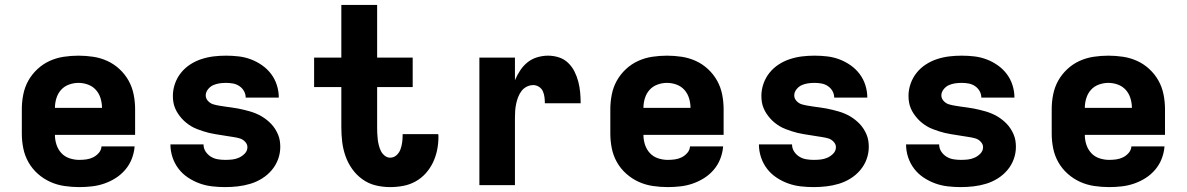

<svg xmlns="http://www.w3.org/2000/svg" viewBox="-20 -755 4840 783"><path d="M303 8Q273 8 242.5 3.5Q212 -1 184.5 -13.5Q157 -26 134 -46.5Q111 -67 96 -93.5Q81 -120 75 -150Q69 -180 69 -210V-310Q69 -340 75 -370Q81 -400 95.5 -426Q110 -452 132.5 -473Q155 -494 182.5 -506.5Q210 -519 240 -523.5Q270 -528 300 -528Q330 -528 360 -523.5Q390 -519 417.5 -506.5Q445 -494 467.5 -473Q490 -452 504.5 -426Q519 -400 525 -370Q531 -340 531 -310V-205H204Q204 -184 210.5 -164.5Q217 -145 230.5 -130.5Q244 -116 263.5 -109.5Q283 -103 303 -103Q318 -103 332.5 -105Q347 -107 360 -113.5Q373 -120 383 -131.5Q393 -143 394 -158H529Q527 -132 517.5 -107.5Q508 -83 491 -63Q474 -43 452 -29Q430 -15 405.5 -6.5Q381 2 355 5Q329 8 303 8ZM396 -315Q396 -335 390 -354.5Q384 -374 371 -388.5Q358 -403 339 -410Q320 -417 300 -417Q280 -417 261 -410Q242 -403 229 -388.5Q216 -374 210 -354.5Q204 -335 204 -315Z M898 8Q872 8 845.5 5Q819 2 794 -7Q769 -16 746.5 -31Q724 -46 708 -67Q692 -88 683.5 -113.5Q675 -139 675 -166H810Q810 -150 818.5 -137Q827 -124 840 -116Q853 -108 868 -105.5Q883 -103 898 -103Q913 -103 927 -104.5Q941 -106 954.5 -112Q968 -118 978.5 -129Q989 -140 989 -155Q989 -167 979.5 -177Q970 -187 958 -190.5Q946 -194 933 -196Q920 -198 907.5 -200Q895 -202 882.5 -204Q870 -206 857.5 -208Q845 -210 832.5 -213Q820 -216 808 -220Q796 -224 784 -228.5Q772 -233 761 -239.5Q750 -246 740 -254Q730 -262 721.5 -271.5Q713 -281 706 -291.5Q699 -302 694 -314Q689 -326 687 -338.5Q685 -351 685 -364Q685 -389 693.5 -413.5Q702 -438 718 -458Q734 -478 755.5 -492Q777 -506 801.5 -514Q826 -522 851 -525Q876 -528 902 -528Q928 -528 953.5 -525Q979 -522 1003 -513Q1027 -504 1048.5 -489Q1070 -474 1085.5 -453.5Q1101 -433 1109 -408Q1117 -383 1117 -357H982Q982 -371 975 -383.5Q968 -396 956 -404Q944 -412 930 -414.5Q916 -417 902 -417Q888 -417 874.5 -415Q861 -413 849 -407.5Q837 -402 828 -390.5Q819 -379 819 -366Q819 -353 828.5 -343Q838 -333 850 -329.5Q862 -326 874.5 -324Q887 -322 900 -320Q913 -318 925.5 -316.5Q938 -315 950.5 -312.5Q963 -310 975.5 -307Q988 -304 1000 -300.5Q1012 -297 1024 -292Q1036 -287 1047 -280.5Q1058 -274 1068 -266Q1078 -258 1086.5 -249Q1095 -240 1102 -229Q1109 -218 1114 -206Q1119 -194 1121 -181.5Q1123 -169 1123 -156Q1123 -130 1114 -105.5Q1105 -81 1088 -61Q1071 -41 1048.5 -27Q1026 -13 1001 -5.5Q976 2 950 5Q924 8 898 8Z M1571 8Q1541 8 1512 1Q1483 -6 1458.5 -23.5Q1434 -41 1416.5 -65.5Q1399 -90 1389 -118.5Q1379 -147 1375.5 -176.5Q1372 -206 1372 -236V-400H1261V-520H1372V-735H1518V-520H1663V-400H1518V-236Q1518 -224 1518.5 -211.5Q1519 -199 1520.5 -186.5Q1522 -174 1525 -162Q1528 -150 1533.5 -139Q1539 -128 1549 -120Q1559 -112 1571 -112Q1586 -112 1597 -122Q1608 -132 1613 -145.5Q1618 -159 1620 -173.5Q1622 -188 1622 -203Q1622 -204 1622 -205Q1622 -206 1622 -208H1767Q1768 -205 1768 -202Q1768 -199 1768 -196Q1768 -169 1762.5 -142.5Q1757 -116 1745.5 -92Q1734 -68 1716 -48Q1698 -28 1674.5 -15Q1651 -2 1624.5 3Q1598 8 1571 8Z M1935 0V-520H2080V-428Q2089 -449 2101.5 -468Q2114 -487 2131.5 -501Q2149 -515 2171 -521.5Q2193 -528 2215 -528Q2238 -528 2259.5 -521Q2281 -514 2297 -498.5Q2313 -483 2323 -463Q2333 -443 2338.5 -421.5Q2344 -400 2346 -378Q2348 -356 2348 -334H2202Q2202 -346 2200.5 -358.5Q2199 -371 2194 -382.5Q2189 -394 2178 -401Q2167 -408 2155 -408Q2141 -408 2128 -401.5Q2115 -395 2106.5 -383.5Q2098 -372 2093 -359Q2088 -346 2085 -332Q2082 -318 2081 -304Q2080 -290 2080 -276V0Z M2703 8Q2673 8 2642.5 3.5Q2612 -1 2584.5 -13.5Q2557 -26 2534 -46.5Q2511 -67 2496 -93.5Q2481 -120 2475 -150Q2469 -180 2469 -210V-310Q2469 -340 2475 -370Q2481 -400 2495.5 -426Q2510 -452 2532.5 -473Q2555 -494 2582.5 -506.5Q2610 -519 2640 -523.5Q2670 -528 2700 -528Q2730 -528 2760 -523.5Q2790 -519 2817.5 -506.5Q2845 -494 2867.5 -473Q2890 -452 2904.5 -426Q2919 -400 2925 -370Q2931 -340 2931 -310V-205H2604Q2604 -184 2610.5 -164.5Q2617 -145 2630.5 -130.5Q2644 -116 2663.5 -109.5Q2683 -103 2703 -103Q2718 -103 2732.5 -105Q2747 -107 2760 -113.5Q2773 -120 2783 -131.5Q2793 -143 2794 -158H2929Q2927 -132 2917.5 -107.5Q2908 -83 2891 -63Q2874 -43 2852 -29Q2830 -15 2805.5 -6.5Q2781 2 2755 5Q2729 8 2703 8ZM2796 -315Q2796 -335 2790 -354.5Q2784 -374 2771 -388.5Q2758 -403 2739 -410Q2720 -417 2700 -417Q2680 -417 2661 -410Q2642 -403 2629 -388.5Q2616 -374 2610 -354.5Q2604 -335 2604 -315Z M3298 8Q3272 8 3245.5 5Q3219 2 3194 -7Q3169 -16 3146.5 -31Q3124 -46 3108 -67Q3092 -88 3083.5 -113.5Q3075 -139 3075 -166H3210Q3210 -150 3218.5 -137Q3227 -124 3240 -116Q3253 -108 3268 -105.5Q3283 -103 3298 -103Q3313 -103 3327 -104.5Q3341 -106 3354.5 -112Q3368 -118 3378.5 -129Q3389 -140 3389 -155Q3389 -167 3379.5 -177Q3370 -187 3358 -190.5Q3346 -194 3333 -196Q3320 -198 3307.5 -200Q3295 -202 3282.5 -204Q3270 -206 3257.5 -208Q3245 -210 3232.5 -213Q3220 -216 3208 -220Q3196 -224 3184 -228.5Q3172 -233 3161 -239.5Q3150 -246 3140 -254Q3130 -262 3121.5 -271.5Q3113 -281 3106 -291.5Q3099 -302 3094 -314Q3089 -326 3087 -338.5Q3085 -351 3085 -364Q3085 -389 3093.5 -413.5Q3102 -438 3118 -458Q3134 -478 3155.5 -492Q3177 -506 3201.5 -514Q3226 -522 3251 -525Q3276 -528 3302 -528Q3328 -528 3353.5 -525Q3379 -522 3403 -513Q3427 -504 3448.5 -489Q3470 -474 3485.5 -453.5Q3501 -433 3509 -408Q3517 -383 3517 -357H3382Q3382 -371 3375 -383.5Q3368 -396 3356 -404Q3344 -412 3330 -414.5Q3316 -417 3302 -417Q3288 -417 3274.5 -415Q3261 -413 3249 -407.5Q3237 -402 3228 -390.5Q3219 -379 3219 -366Q3219 -353 3228.5 -343Q3238 -333 3250 -329.5Q3262 -326 3274.5 -324Q3287 -322 3300 -320Q3313 -318 3325.5 -316.5Q3338 -315 3350.5 -312.5Q3363 -310 3375.5 -307Q3388 -304 3400 -300.5Q3412 -297 3424 -292Q3436 -287 3447 -280.5Q3458 -274 3468 -266Q3478 -258 3486.5 -249Q3495 -240 3502 -229Q3509 -218 3514 -206Q3519 -194 3521 -181.5Q3523 -169 3523 -156Q3523 -130 3514 -105.5Q3505 -81 3488 -61Q3471 -41 3448.5 -27Q3426 -13 3401 -5.5Q3376 2 3350 5Q3324 8 3298 8Z M3898 8Q3872 8 3845.5 5Q3819 2 3794 -7Q3769 -16 3746.5 -31Q3724 -46 3708 -67Q3692 -88 3683.5 -113.5Q3675 -139 3675 -166H3810Q3810 -150 3818.5 -137Q3827 -124 3840 -116Q3853 -108 3868 -105.5Q3883 -103 3898 -103Q3913 -103 3927 -104.5Q3941 -106 3954.5 -112Q3968 -118 3978.5 -129Q3989 -140 3989 -155Q3989 -167 3979.5 -177Q3970 -187 3958 -190.5Q3946 -194 3933 -196Q3920 -198 3907.5 -200Q3895 -202 3882.5 -204Q3870 -206 3857.5 -208Q3845 -210 3832.5 -213Q3820 -216 3808 -220Q3796 -224 3784 -228.5Q3772 -233 3761 -239.5Q3750 -246 3740 -254Q3730 -262 3721.5 -271.5Q3713 -281 3706 -291.5Q3699 -302 3694 -314Q3689 -326 3687 -338.5Q3685 -351 3685 -364Q3685 -389 3693.5 -413.5Q3702 -438 3718 -458Q3734 -478 3755.5 -492Q3777 -506 3801.5 -514Q3826 -522 3851 -525Q3876 -528 3902 -528Q3928 -528 3953.5 -525Q3979 -522 4003 -513Q4027 -504 4048.5 -489Q4070 -474 4085.5 -453.5Q4101 -433 4109 -408Q4117 -383 4117 -357H3982Q3982 -371 3975 -383.5Q3968 -396 3956 -404Q3944 -412 3930 -414.5Q3916 -417 3902 -417Q3888 -417 3874.5 -415Q3861 -413 3849 -407.5Q3837 -402 3828 -390.5Q3819 -379 3819 -366Q3819 -353 3828.5 -343Q3838 -333 3850 -329.5Q3862 -326 3874.5 -324Q3887 -322 3900 -320Q3913 -318 3925.5 -316.5Q3938 -315 3950.5 -312.5Q3963 -310 3975.5 -307Q3988 -304 4000 -300.5Q4012 -297 4024 -292Q4036 -287 4047 -280.5Q4058 -274 4068 -266Q4078 -258 4086.5 -249Q4095 -240 4102 -229Q4109 -218 4114 -206Q4119 -194 4121 -181.5Q4123 -169 4123 -156Q4123 -130 4114 -105.5Q4105 -81 4088 -61Q4071 -41 4048.5 -27Q4026 -13 4001 -5.5Q3976 2 3950 5Q3924 8 3898 8Z M4503 8Q4473 8 4442.5 3.5Q4412 -1 4384.5 -13.5Q4357 -26 4334 -46.5Q4311 -67 4296 -93.5Q4281 -120 4275 -150Q4269 -180 4269 -210V-310Q4269 -340 4275 -370Q4281 -400 4295.5 -426Q4310 -452 4332.5 -473Q4355 -494 4382.5 -506.5Q4410 -519 4440 -523.5Q4470 -528 4500 -528Q4530 -528 4560 -523.5Q4590 -519 4617.5 -506.5Q4645 -494 4667.5 -473Q4690 -452 4704.5 -426Q4719 -400 4725 -370Q4731 -340 4731 -310V-205H4404Q4404 -184 4410.5 -164.5Q4417 -145 4430.5 -130.5Q4444 -116 4463.5 -109.5Q4483 -103 4503 -103Q4518 -103 4532.5 -105Q4547 -107 4560 -113.5Q4573 -120 4583 -131.5Q4593 -143 4594 -158H4729Q4727 -132 4717.5 -107.5Q4708 -83 4691 -63Q4674 -43 4652 -29Q4630 -15 4605.5 -6.5Q4581 2 4555 5Q4529 8 4503 8ZM4596 -315Q4596 -335 4590 -354.5Q4584 -374 4571 -388.5Q4558 -403 4539 -410Q4520 -417 4500 -417Q4480 -417 4461 -410Q4442 -403 4429 -388.5Q4416 -374 4410 -354.5Q4404 -335 4404 -315Z"/></svg>

Font: Iosevka Custom Heavy Extended
Style: Regular
Weight: 900
Width: 7
Monospace: yes
Designer: Belleve Invis
Foundry: Belleve Invis
Version: Version 11.2.4; ttfautohint (v1.8.4)